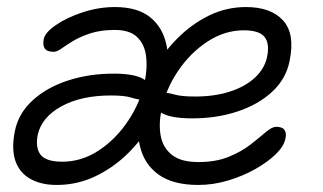

<svg xmlns="http://www.w3.org/2000/svg" viewBox="-20 -515 916 545"><path d="M543 10Q471 10 430 -19.5Q389 -49 377 -101Q365 -153 379 -220Q389 -268 416 -316.5Q443 -365 483 -405.5Q523 -446 572.5 -470.5Q622 -495 678 -495Q749 -495 783.5 -457Q818 -419 802 -342Q792 -291 752.5 -254.5Q713 -218 654 -198.5Q595 -179 526 -179Q462 -179 436 -196Q410 -213 414 -230Q416 -241 422.5 -246.5Q429 -252 443 -252Q457 -252 476 -246.5Q495 -241 534 -241Q589 -241 632.5 -255Q676 -269 703.5 -294.5Q731 -320 738 -353Q746 -391 731 -410Q716 -429 672 -429Q618 -429 569 -397Q520 -365 485 -313Q450 -261 438 -201Q430 -161 436.5 -128Q443 -95 468.5 -75Q494 -55 543 -55Q593 -55 629.5 -70Q666 -85 691.5 -105Q717 -125 734.5 -140Q752 -155 764 -155Q782 -155 788 -145.5Q794 -136 790 -121Q786 -100 763 -77.5Q740 -55 704.5 -35Q669 -15 627 -2.5Q585 10 543 10ZM141 10Q97 10 66.5 -7Q36 -24 24 -57.5Q12 -91 22 -142Q32 -193 72.5 -230Q113 -267 173 -286.5Q233 -306 303 -306Q366 -306 391.5 -288Q417 -270 414 -254Q412 -243 405 -237.5Q398 -232 384 -232Q371 -232 352.5 -238Q334 -244 295 -244Q210 -244 154 -213Q98 -182 87 -132Q80 -95 95.5 -75.5Q111 -56 157 -56Q212 -56 260.5 -88Q309 -120 344 -172.5Q379 -225 391 -284Q399 -324 394.5 -357Q390 -390 369 -410Q348 -430 306 -430Q266 -430 237 -420.5Q208 -411 188 -399Q168 -387 155 -377.5Q142 -368 132 -368Q113 -368 107 -377.5Q101 -387 104 -403Q107 -422 138 -443.5Q169 -465 214.5 -480Q260 -495 306 -495Q371 -495 407 -465.5Q443 -436 453 -385Q463 -334 450 -268Q440 -219 412.5 -170Q385 -121 343.5 -80Q302 -39 250.5 -14.5Q199 10 141 10Z"/></svg>

Font: Shantell Sans Light
Style: Italic
Weight: 300
Italic angle: -11°
Designer: Stephen Nixon, Anya Danilova, Shantell Martin
Foundry: Arrow Type
Version: Version 1.008;[ac192a2d6]